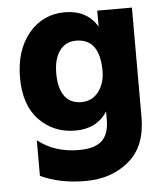

<svg xmlns="http://www.w3.org/2000/svg" viewBox="-51 -558 688 800"><g transform="rotate(-5 292.5 -158.0)"><path d="M385 -254Q385 -390 286 -390Q242 -390 217 -356Q192 -322 192 -260.5Q192 -199 216 -166Q240 -133 286 -133Q332 -133 358.5 -168.5Q385 -204 385 -254ZM530 -49Q530 73 457 134.5Q384 196 275.5 196Q167 196 87 158V9Q157 65 259 65Q325 65 355 37Q385 9 385 -51V-85Q341 -17 251 -17Q161 -17 100.5 -79Q40 -141 40 -256Q40 -371 98.5 -441.5Q157 -512 249.5 -512Q342 -512 385 -440V-507H530Z"/></g></svg>

Font: Hind Colombo
Style: Bold
Weight: 700
Designer: Jyotish Sonowal, Aditi Pimprikar
Foundry: Indian Type Foundry
Version: Version 1.000;PS 1.0;hotconv 1.0.86;makeotf.lib2.5.63406; tt